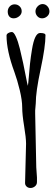

<svg xmlns="http://www.w3.org/2000/svg" viewBox="-20 -914 264 946"><path d="M12.2 0ZM86.9 -858.6Q86.9 -844.2 74.5 -834Q62 -823.7 47.6 -823.7Q33.2 -823.7 25.6 -833Q18.1 -842.3 18.1 -856.9Q18.1 -871.6 27.8 -882.1Q37.6 -892.6 52 -892.6Q66.4 -892.6 76.7 -882.8Q86.9 -873 86.9 -858.6ZM187.3 -823.7Q173.3 -823.7 164.1 -834Q154.8 -844.2 154.8 -857.9Q154.8 -871.6 165.5 -882.8Q176.3 -894 189.9 -894Q203.6 -894 213.6 -883.1Q223.6 -872.1 223.6 -857.7Q223.6 -843.3 212.4 -833.5Q201.2 -823.7 187.3 -823.7ZM103.5 -12.2 108.4 -205.6Q108.4 -234.9 98.9 -292.2Q89.4 -349.6 89.4 -384.5Q89.4 -419.4 77.4 -469.5Q65.4 -519.5 50.8 -559.6Q12.2 -664.6 12.2 -738.8Q12.2 -746.1 20.8 -751.2Q29.3 -756.3 38.6 -756.3Q47.9 -756.3 58.3 -733.4Q68.8 -710.4 77.6 -674.8Q86.4 -639.2 94 -603.5Q101.6 -567.9 107.9 -534.4Q114.3 -501 117.2 -491.2Q119.1 -500 121.8 -533Q124.5 -565.9 127.9 -600.6Q131.8 -635.7 137.7 -670.9Q150.9 -751.5 177.5 -751.5Q204.1 -751.5 204.1 -740.7Q204.1 -684.6 180.2 -573.2Q156.2 -461.9 156.2 -404.3L153.3 -369.6V-354.5L158.7 -89.4L162.1 -39.6V-17.1Q162.1 -3.9 152.1 4.2Q142.1 12.2 130.4 12.2Q118.7 12.2 111.1 5.1Q103.5 -2 103.5 -12.2Z"/></svg>

Font: Amatic
Style: Bold
Weight: 700
Width: 3
Version: Version 2.000; ttfautohint (v0.92-dirty) -l 8 -r 50 -G 50 -x